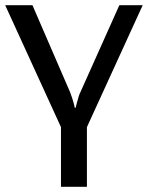

<svg xmlns="http://www.w3.org/2000/svg" viewBox="-20 -720 570 740"><path d="M215 0V-230L0 -700H105L250 -365Q259 -341 263 -326Q267 -312 268 -305H272Q273 -312 277 -326Q284 -354 290 -365L440 -700H530L315 -230V0Z"/></svg>

Font: Scada
Style: Regular
Weight: 400
Designer: Jovanny Lemonad
Foundry: Jovanny Lemonad
Version: Version 4.100;PS 004.100;hotconv 1.0.88;makeotf.lib2.5.64775